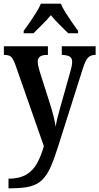

<svg xmlns="http://www.w3.org/2000/svg" viewBox="-20 -786 537 1038"><path d="M26 180Q84 180 121 158.5Q158 137 180 97.5Q202 58 217 4L62 -439Q50 -470 39 -479.5Q28 -489 5 -489H1V-536H239V-489H235Q207 -489 195.5 -479.5Q184 -470 184 -453Q184 -442 187 -428.5Q190 -415 195 -398L247 -235Q260 -195 269 -159.5Q278 -124 281 -101Q285 -127 291.5 -152.5Q298 -178 306 -206L360 -398Q364 -411 367 -425.5Q370 -440 370 -452Q370 -472 357 -480Q344 -488 318 -489H314V-536H497V-489H495Q470 -489 456 -474.5Q442 -460 428 -416L297 -3Q275 68 255 114Q235 160 208.5 186Q182 212 142 222Q102 232 39 232H26ZM108 -619Q122 -638 140 -664Q158 -690 175 -717Q192 -744 201 -766H309Q318 -744 335 -717Q352 -690 370 -664Q388 -638 402 -619V-606H349Q330 -625 302 -652.5Q274 -680 255 -704Q235 -679 208 -653Q181 -627 161 -606H108Z"/></svg>

Font: Noto Serif Hebrew Condensed SemiBold
Style: Regular
Weight: 600
Width: 3
Designer: Monotype Design Team
Foundry: Monotype Imaging Inc.
Version: Version 2.004; ttfautohint (v1.8.4.7-5d5b)